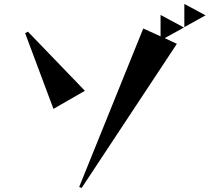

<svg xmlns="http://www.w3.org/2000/svg" viewBox="-20 -873 1066 977"><path d="M918 -735V-853L1026 -795ZM383 78 709 -728 797 -688V-797L916 -733L818 -679L880 -650L395 84ZM252 -319 108 -704 122 -712 412 -411Z"/></svg>

Font: Reggae One
Style: Regular
Weight: 400
Designer: Fontworks Inc.
Foundry: Fontworks Inc.
Version: Version 1.100